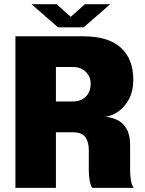

<svg xmlns="http://www.w3.org/2000/svg" viewBox="-20 -914 706 934"><path d="M55 0V-737.5H382Q508 -737.5 568.2 -681.8Q628.5 -626 628.5 -526.5Q628.5 -470.5 607 -431Q585.5 -391.5 553.5 -370Q521.5 -348.5 490 -346Q522.5 -344 550.5 -330.5Q578.5 -317 595.8 -287.2Q613 -257.5 613 -207V-85Q613 -58.5 617.2 -34.8Q621.5 -11 630.5 0H428.5Q420.5 -12.5 416.2 -35.5Q412 -58.5 412 -85V-184Q412 -224 395 -247.2Q378 -270.5 333.5 -270.5H252V0ZM334.5 -588H252V-420.5H335.5Q374 -420.5 397.5 -444Q421 -467.5 421 -507.5Q421 -540 397.8 -564Q374.5 -588 334.5 -588ZM133 -893.5H255.5L324 -832L393 -893.5H516L387 -781H262.5Z"/></svg>

Font: Epilogue Black
Style: Regular
Weight: 900
Designer: Tyler Finck
Foundry: Etcetera Type Co
Version: Version 2.111; ttfautohint (v1.8.3)